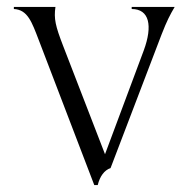

<svg xmlns="http://www.w3.org/2000/svg" viewBox="-20 -520 544 554"><path d="M262 14C268 -11 281 -29 299 -35L446 -420C462 -461 470 -476 484 -500H360V-494C411 -494 421 -446 395 -375L283 -75L162 -388C140 -445 135 -466 140 -500H20V-494C60 -492 72 -456 92 -404L252 14Z"/></svg>

Font: Sinistre
Style: Regular
Weight: 400
Designer: Jules Durand
Foundry: Collletttivo
Version: Version 69.420;Glyphs 3.2 (3217)